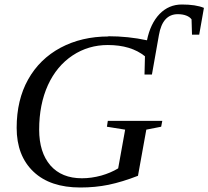

<svg xmlns="http://www.w3.org/2000/svg" viewBox="-20 -824 926 853"><path d="M462 -662 460 -663Q550 -663 633 -645Q648 -719 689 -762Q730 -804 788 -804Q850 -804 886 -789L865 -670H833L831 -738Q823 -749 807 -755Q791 -761 770 -761Q702 -761 686 -668L655 -493H622L624 -574Q562 -624 459 -624Q373 -624 303 -578Q232 -531 193 -446Q154 -360 154 -248Q154 -147 204 -89Q254 -32 344 -32Q386 -32 430 -44Q472 -56 505 -76L536 -248L455 -261L459 -287H701L696 -261L630 -248L593 -43Q524 -16 462 -3Q403 9 337 9Q203 9 129 -61Q54 -132 54 -256Q54 -380 105 -471Q156 -562 249 -612Q343 -662 462 -662Z"/></svg>

Font: Libra Serif Modern
Style: Italic
Weight: 400
Italic angle: -12°
Designer: Stefan Peev, Context Ltd
Foundry: Stefan Peev, Context Ltd
Version: Version 1.000